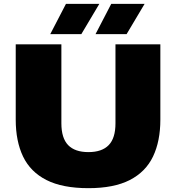

<svg xmlns="http://www.w3.org/2000/svg" viewBox="-20 -971 918 1001"><path d="M441 10Q305.5 10 222 -32.5Q138.5 -75 100.2 -155Q62 -235 62 -347V-740H300V-328Q300 -251 335.2 -214.5Q370.5 -178 441 -178Q511.5 -178 546.8 -214.5Q582 -251 582 -328V-740H816V-347Q816 -235 777.8 -155Q739.5 -75 656.8 -32.5Q574 10 441 10ZM478 -793 560 -951H734L640 -793ZM242 -793 324 -951H498L404 -793Z"/></svg>

Font: Encode Sans Exp Black
Style: Regular
Weight: 900
Width: 7
Designer: Multiple Designers
Foundry: Impallari Type
Version: Version 3.002; ttfautohint (v1.8.3) -l 8 -r 50 -G 200 -x 14 